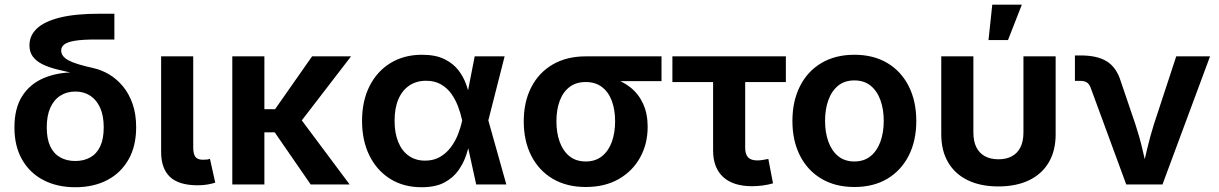

<svg xmlns="http://www.w3.org/2000/svg" viewBox="-20 -786 5192 818"><path d="M300.8 11.7Q223.6 11.7 165.3 -18.6Q106.9 -48.8 74.2 -106Q41.5 -163.1 41.5 -243.2Q41.5 -324.2 74.2 -376Q106.9 -427.7 165.3 -452.9Q223.6 -478 300.8 -478V-473.1Q258.3 -481.4 222.4 -490.5Q186.5 -499.5 160.4 -512.5Q134.3 -525.4 119.9 -544.9Q105.5 -564.5 105.5 -592.8Q105.5 -634.8 137.5 -664.8Q169.4 -694.8 235.4 -711.2Q301.3 -727.5 403.3 -727.5H467.3V-617.7H386.7Q330.6 -617.7 298.8 -612.3Q267.1 -606.9 253.9 -596.7Q240.7 -586.4 240.7 -570.8Q240.7 -558.6 248 -548.3Q255.4 -538.1 271.2 -529.3Q287.1 -520.5 313.2 -512.5Q339.4 -504.4 377 -496.1Q412.6 -488.3 445.3 -468.8Q478 -449.2 503.9 -418Q529.8 -386.7 544.9 -343.3Q560.1 -299.8 560.1 -243.7Q560.1 -163.1 527.3 -106Q494.6 -48.8 436.5 -18.6Q378.4 11.7 300.8 11.7ZM300.8 -100.1Q337.4 -100.1 364.7 -115.5Q392.1 -130.9 407 -162.6Q421.9 -194.3 421.9 -243.2Q421.9 -293 406.7 -326.7Q391.6 -360.4 364.5 -378.2Q337.4 -396 300.8 -396Q264.6 -396 237.1 -378.4Q209.5 -360.8 194.3 -326.9Q179.2 -293 179.2 -243.2Q179.2 -194.3 194.1 -162.6Q209 -130.9 236.6 -115.5Q264.2 -100.1 300.8 -100.1Z M822.3 3.4Q742.2 3.4 704.3 -32.2Q666.5 -67.9 666.5 -138.2V-545.9H803.2V-158.7Q803.2 -130.4 812.3 -117.9Q821.3 -105.5 844.2 -105.5Q856.4 -105.5 863 -106.4Q869.6 -107.4 874.5 -109.4L897 -7.8Q885.3 -3.9 865.7 -0.2Q846.2 3.4 822.3 3.4Z M1106.4 -545.9V0H969.7V-545.9ZM1475.6 -545.9 1226.6 -222.2H1069.8V-320.8H1151.9L1309.6 -545.9ZM1303.7 0 1147 -227.1 1247.6 -297.4 1469.7 0Z M1775.9 11.7Q1699.7 11.7 1642.8 -23.7Q1585.9 -59.1 1554.2 -122.8Q1522.5 -186.5 1522.5 -271Q1522.5 -356 1554.4 -419.2Q1586.4 -482.4 1644 -517.6Q1701.7 -552.7 1777.8 -552.7Q1835.4 -552.7 1873.3 -534.2Q1911.1 -515.6 1933.6 -486.1Q1956.1 -456.5 1967.5 -422.4Q1979 -388.2 1983.9 -357.4H2028.8L2060.1 -274.4L2137.2 0H2008.8L1948.7 -274.4Q1942.4 -303.7 1931.2 -333.3Q1919.9 -362.8 1902.1 -387.5Q1884.3 -412.1 1857.9 -427Q1831.5 -441.9 1795.4 -441.9Q1753.9 -441.9 1723.6 -421.4Q1693.4 -400.9 1677.2 -363Q1661.1 -325.2 1661.1 -271.5Q1661.1 -218.8 1676.8 -180.7Q1692.4 -142.6 1721.7 -122.1Q1751 -101.6 1791 -101.6Q1827.1 -101.6 1854.2 -117.2Q1881.3 -132.8 1900.4 -158.2Q1919.4 -183.6 1931.2 -213.4Q1942.9 -243.2 1948.7 -271.5L2002.4 -545.9H2129.9L2060.1 -271.5L2028.8 -193.4H1984.9Q1978.5 -163.1 1967 -127.7Q1955.6 -92.3 1933.3 -60.5Q1911.1 -28.8 1873.3 -8.5Q1835.4 11.7 1775.9 11.7Z M2475.6 10.7Q2394.5 10.7 2335.2 -24.2Q2275.9 -59.1 2243.7 -122.1Q2211.4 -185.1 2211.4 -269Q2211.4 -352.5 2243.7 -414.8Q2275.9 -477.1 2335.2 -511.5Q2394.5 -545.9 2475.6 -545.9H2798.3V-440.4H2560.1L2475.6 -436.5Q2433.6 -436.5 2406 -415Q2378.4 -393.6 2364.5 -356Q2350.6 -318.4 2350.6 -269Q2350.6 -220.2 2364.5 -181.6Q2378.4 -143.1 2406 -120.6Q2433.6 -98.1 2475.6 -98.1Q2517.1 -98.1 2544.9 -120.6Q2572.8 -143.1 2586.7 -181.6Q2600.6 -220.2 2600.6 -269Q2600.6 -318.4 2586.7 -356Q2572.8 -393.6 2544.9 -415Q2517.1 -436.5 2475.6 -436.5V-469.7Q2534.2 -469.7 2582.8 -455.6Q2631.3 -441.4 2666.3 -413.3Q2701.2 -385.3 2720.2 -343.3Q2739.3 -301.3 2739.3 -245.6Q2739.3 -172.9 2707 -114.7Q2674.8 -56.6 2615.7 -22.9Q2556.6 10.7 2475.6 10.7Z M3184.1 7.3Q3103.5 7.3 3060.8 -32Q3018.1 -71.3 3018.1 -145V-436.5H2844.7V-545.9H3328.1V-436.5H3154.8V-156.7Q3154.8 -128.9 3167 -115.7Q3179.2 -102.5 3207 -102.5Q3215.8 -102.5 3230.5 -104.7Q3245.1 -106.9 3253.4 -108.9L3273.4 -4.9Q3251.5 1.5 3228.5 4.4Q3205.6 7.3 3184.1 7.3Z M3620.1 10.7Q3539.1 10.7 3479.7 -24.4Q3420.4 -59.6 3388.2 -123Q3356 -186.5 3356 -270.5Q3356 -355 3388.2 -418.7Q3420.4 -482.4 3479.7 -517.6Q3539.1 -552.7 3620.1 -552.7Q3701.2 -552.7 3760.3 -517.6Q3819.3 -482.4 3851.6 -418.7Q3883.8 -355 3883.8 -270.5Q3883.8 -186.5 3851.6 -123Q3819.3 -59.6 3760.3 -24.4Q3701.2 10.7 3620.1 10.7ZM3620.1 -98.1Q3661.6 -98.1 3689.5 -121.1Q3717.3 -144 3731.2 -183.1Q3745.1 -222.2 3745.1 -271Q3745.1 -319.8 3731.2 -358.9Q3717.3 -397.9 3689.5 -420.7Q3661.6 -443.4 3620.1 -443.4Q3578.1 -443.4 3550.5 -420.7Q3522.9 -397.9 3509 -359.1Q3495.1 -320.3 3495.1 -271Q3495.1 -222.2 3509 -183.1Q3522.9 -144 3550.5 -121.1Q3578.1 -98.1 3620.1 -98.1Z M4233.4 8.3Q4157.7 8.3 4103.3 -18.1Q4048.8 -44.4 4019.5 -94.2Q3990.2 -144 3990.2 -213.4V-545.9H4127V-221.7Q4127 -184.6 4139.4 -159.2Q4151.9 -133.8 4175.8 -120.6Q4199.7 -107.4 4233.9 -107.4Q4268.1 -107.4 4291.7 -120.6Q4315.4 -133.8 4327.9 -159.2Q4340.3 -184.6 4340.3 -221.7V-545.9H4477.5V-213.4Q4477.5 -144 4448.2 -94.2Q4418.9 -44.4 4364.3 -18.1Q4309.6 8.3 4233.4 8.3ZM4191.4 -615.2 4207.5 -766.1H4333.5L4274.4 -615.2Z M4778.3 0 4626.5 -412.6Q4620.6 -428.2 4610.4 -434.8Q4600.1 -441.4 4583 -441.4H4559.6V-549.8H4585Q4655.3 -549.8 4696 -524.2Q4736.8 -498.5 4754.9 -439.9L4817.4 -255.9Q4835 -202.6 4847.4 -149.4Q4859.9 -96.2 4873 -40H4841.3Q4854.5 -96.2 4866.9 -149.7Q4879.4 -203.1 4896 -255.9L4991.2 -545.9H5135.3L4932.6 0Z"/></svg>

Font: Inter
Style: 650
Weight: 650
Designer: Rasmus Andersson
Foundry: rsms
Version: Version 4.001;git-66647c0bb